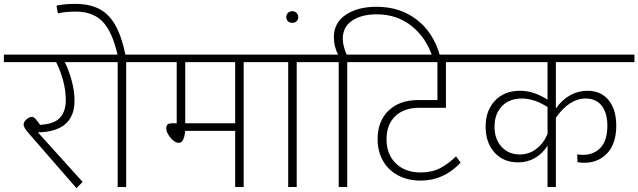

<svg xmlns="http://www.w3.org/2000/svg" viewBox="-35 -966 3298 992"><path d="M474 -645H300Q322 -599 336 -547Q350 -495 350 -446Q350 -286 161 -282L392 -26L360 6L111 -280Q87 -308 87 -322Q87 -337 102 -349.5Q117 -362 129 -362Q139 -362 147.5 -353Q156 -344 172 -321Q245 -325 275 -358Q305 -391 305 -449Q305 -498 291 -550Q277 -602 255 -645H-15V-684H474Z M747 -645H617V0H573V-645H444V-684H572Q545 -802 495.5 -854Q446 -906 357 -906Q304 -906 264 -897L257 -937Q300 -946 353 -946Q427 -946 477.5 -920Q528 -894 560.5 -836.5Q593 -779 613 -684H747Z M1354 -645H1224V0H1180V-290H922Q916 -228 889 -228Q868 -228 846 -254.5Q824 -281 824 -303Q824 -317 831 -323Q838 -329 854 -329H878V-645H718V-684H1354ZM1180 -645H922V-329H1180Z M1628 -645H1498V0H1454V-645H1325V-684H1628Z M1444 -878Q1444 -890 1452.5 -899Q1461 -908 1475 -908Q1489 -908 1497.5 -899Q1506 -890 1506 -878Q1506 -865 1497.5 -856.5Q1489 -848 1475 -848Q1461 -848 1452.5 -856.5Q1444 -865 1444 -878Z M2237 -682 2200 -671Q2166 -773 2090.5 -832.5Q2015 -892 1912 -892Q1833 -892 1784.5 -859.5Q1736 -827 1736 -766Q1736 -730 1756 -684H1852V-645H1759V0H1715V-645H1599V-684H1712Q1690 -725 1690 -774Q1690 -849 1752 -890Q1814 -931 1910 -931Q2032 -931 2118 -864.5Q2204 -798 2237 -682Z M1962 -247Q1962 -169 2010 -122Q2058 -75 2139 -75Q2196 -75 2238.5 -97Q2281 -119 2321 -158L2345 -126Q2258 -33 2139 -33Q2072 -33 2021.5 -60Q1971 -87 1943.5 -135.5Q1916 -184 1916 -247Q1916 -340 1972.5 -394.5Q2029 -449 2125 -449H2225V-645H1830V-684H2411V-645H2269V-409H2131Q2052 -409 2007 -365.5Q1962 -322 1962 -247Z M2837 -405Q2868 -450 2910 -473.5Q2952 -497 3000 -497Q3070 -497 3109.5 -448.5Q3149 -400 3149 -317Q3149 -224 3102.5 -174.5Q3056 -125 2984 -125Q2969 -125 2949 -128L2947 -168Q2967 -166 2977 -166Q3034 -166 3068.5 -203.5Q3103 -241 3103 -316Q3103 -382 3074 -419.5Q3045 -457 2991 -457Q2907 -457 2837 -358V0H2794V-214Q2769 -173 2729.5 -150Q2690 -127 2642 -127Q2566 -127 2520 -178Q2474 -229 2474 -312Q2474 -394 2522 -445.5Q2570 -497 2652 -497Q2723 -497 2794 -451V-645H2381V-684H3243V-645H2837ZM2794 -274V-413Q2725 -457 2661 -457Q2596 -457 2558 -417Q2520 -377 2520 -312Q2520 -247 2556.5 -207.5Q2593 -168 2650 -168Q2699 -168 2736.5 -197Q2774 -226 2794 -274Z"/></svg>

Font: FiraGO ExtraLight
Style: Regular
Weight: 200
Designer: bBox Type
Foundry: bBox Type GmbH
Version: Version 1.001